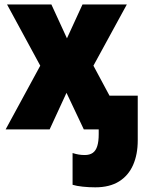

<svg xmlns="http://www.w3.org/2000/svg" viewBox="-20 -573 646 850"><path d="M401.9 256.3Q373.5 256.3 346.2 253.4Q318.8 250.5 301.3 245.1V104.5Q316.9 109.4 329.1 111.3Q341.3 113.3 355.5 113.3Q377 113.3 390.6 103.8Q404.3 94.2 410.6 73.7Q417 53.2 417 21.5V0H351.1L274.4 -162.1L199.7 0H4.9L158.2 -282.2L11.2 -553.2H207.5L276.4 -403.3L345.2 -553.2H541.5L393.6 -282.2L464.8 -149.4H589.8V48.8Q589.8 110.4 569.3 157.2Q548.8 204.1 507.1 230.2Q465.3 256.3 401.9 256.3Z"/></svg>

Font: Open Sans SemiCondensed ExtraBold
Style: Regular
Weight: 800
Width: 4
Designer: Monotype Design Team
Foundry: Monotype Imaging Inc.
Version: Version 3.000